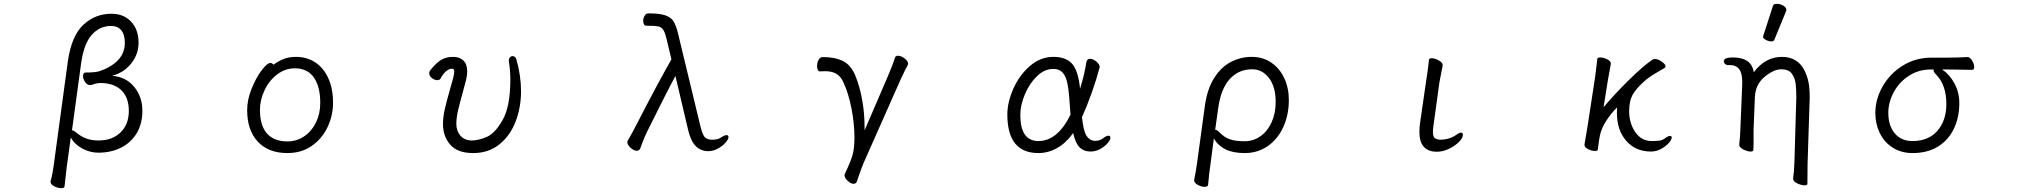

<svg xmlns="http://www.w3.org/2000/svg" viewBox="-20 -784 10583 1006"><path d="M301 202Q283 202 264 192Q245 182 245 169V165Q255 132 262 78L335 -459Q354 -596 416.5 -654Q479 -712 564 -712Q628 -712 667 -670.5Q706 -629 706 -560Q706 -500 667.5 -451.5Q629 -403 567 -387Q641 -381 683.5 -328.5Q726 -276 726 -204Q726 -136 696.5 -86.5Q667 -37 614.5 -10.5Q562 16 495 16Q451 16 410 -6.5Q369 -29 351 -64L330 88L318 193Q317 202 301 202ZM360 -101Q364 -101 372 -95Q380 -89 384 -86Q409 -66 435.5 -57Q462 -48 497 -48Q568 -48 611.5 -90Q655 -132 655 -203Q655 -273 616 -311Q577 -349 506 -349Q486 -349 460 -339Q457 -338 452 -338Q437 -338 426 -354Q415 -370 415 -386Q415 -404 429 -404Q480 -404 501 -411Q565 -433 599.5 -470Q634 -507 634 -560Q634 -603 615.5 -625.5Q597 -648 562 -648Q502 -648 460.5 -601Q419 -554 405 -452L357 -100Z M1531 -486Q1588 -486 1632 -457Q1676 -428 1700.5 -373.5Q1725 -319 1725 -245Q1725 -179 1696.5 -118.5Q1668 -58 1614 -20Q1560 18 1486 18Q1386 18 1330.5 -42Q1275 -102 1275 -207Q1275 -261 1298 -318.5Q1321 -376 1350.5 -415Q1380 -454 1396 -454Q1406 -454 1413 -445Q1437 -463 1465 -474.5Q1493 -486 1531 -486ZM1658 -245Q1658 -330 1624.5 -378Q1591 -426 1525 -426Q1474 -426 1432 -394Q1390 -362 1366 -311Q1342 -260 1342 -208Q1342 -126 1379 -84.5Q1416 -43 1486 -43Q1534 -43 1573.5 -69.5Q1613 -96 1635.5 -142Q1658 -188 1658 -245Z M2666 -490Q2680 -490 2686 -472Q2710 -386 2710 -306Q2710 -221 2681.5 -147Q2653 -73 2596.5 -27.5Q2540 18 2459 18Q2377 18 2339 -26Q2301 -70 2301 -134Q2301 -170 2310.5 -212Q2320 -254 2339 -320Q2347 -347 2354 -373Q2360 -399 2360 -409Q2360 -418 2357 -421Q2354 -424 2348 -424Q2333 -424 2317 -410.5Q2301 -397 2288 -372Q2283 -364 2272 -364Q2257 -364 2243 -375Q2229 -386 2229 -400Q2229 -410 2236 -418Q2266 -455 2292 -470.5Q2318 -486 2354 -486Q2389 -486 2408.5 -466.5Q2428 -447 2428 -409Q2428 -389 2422 -365L2406 -305Q2389 -245 2380 -205.5Q2371 -166 2371 -135Q2371 -98 2392.5 -73Q2414 -48 2453 -48Q2486 -48 2530 -66.5Q2574 -85 2614 -156Q2654 -227 2654 -368Q2654 -414 2646 -464V-468Q2646 -477 2652 -483.5Q2658 -490 2666 -490Z M3757 -63Q3776 -76 3787 -76Q3797 -76 3797 -66Q3797 -54 3781 -36Q3765 -18 3740.5 -5Q3716 8 3691 8Q3652 8 3625.5 -18.5Q3599 -45 3585 -105L3519 -386Q3475 -305 3372 -97Q3359 -71 3348.5 -43.5Q3338 -16 3335 -7Q3329 6 3317 6Q3301 6 3284 -9.5Q3267 -25 3267 -39Q3267 -43 3269 -47Q3297 -95 3316 -133Q3427 -349 3498 -473L3471 -586Q3463 -617 3454 -629.5Q3445 -642 3429.5 -645.5Q3414 -649 3380 -649H3369Q3359 -649 3354.5 -656Q3350 -663 3350 -674Q3350 -689 3357.5 -701.5Q3365 -714 3377 -714Q3435 -714 3465 -704Q3495 -694 3508.5 -673Q3522 -652 3532 -611L3650 -122Q3660 -82 3670.5 -68Q3681 -54 3706 -52H3712Q3742 -52 3757 -63Z M4670 -483Q4673 -492 4685 -492Q4701 -492 4719.5 -478Q4738 -464 4738 -450Q4738 -448 4736 -442Q4725 -424 4699 -368L4504 72Q4500 80 4482 131L4470 166Q4465 179 4453 179Q4438 179 4421.5 163.5Q4405 148 4405 134Q4405 130 4406 128Q4436 66 4446.5 30Q4457 -6 4457 -63Q4457 -135 4441.5 -215Q4426 -295 4399 -353Q4385 -384 4362 -397.5Q4339 -411 4303 -411Q4286 -411 4276 -410H4275Q4269 -410 4265 -418Q4261 -426 4261 -438Q4261 -456 4269 -470.5Q4277 -485 4291 -485Q4355 -485 4397 -464Q4439 -443 4462 -387Q4486 -327 4498 -257.5Q4510 -188 4510 -118V-101L4634 -389Q4660 -451 4670 -483Z M5421 18Q5258 18 5258 -184Q5258 -247 5289 -318Q5320 -389 5375.5 -437.5Q5431 -486 5499 -486Q5567 -486 5598.5 -448.5Q5630 -411 5639 -319Q5662 -392 5672 -458Q5675 -476 5691 -476Q5707 -476 5724.5 -461.5Q5742 -447 5742 -432L5741 -428Q5725 -368 5700 -297.5Q5675 -227 5649 -170Q5657 -98 5672 -74Q5687 -50 5708 -47L5717 -46Q5743 -46 5759 -59Q5777 -73 5788 -73Q5798 -73 5798 -62Q5798 -51 5783 -33.5Q5768 -16 5744 -3Q5720 10 5694 10Q5659 10 5637 -11.5Q5615 -33 5603 -87Q5566 -35 5519 -8.5Q5472 18 5421 18ZM5585 -237Q5581 -306 5573 -345.5Q5565 -385 5547.5 -404Q5530 -423 5499 -423Q5453 -423 5413.5 -385Q5374 -347 5350 -290Q5326 -233 5326 -182Q5326 -45 5421 -45Q5521 -45 5589 -183Q5587 -201 5585 -237Z M6252 71 6293 -229Q6305 -317 6341.5 -375Q6378 -433 6429.5 -459.5Q6481 -486 6539 -486Q6597 -486 6641 -456Q6685 -426 6709 -374.5Q6733 -323 6733 -260Q6733 -182 6704 -118.5Q6675 -55 6622.5 -18.5Q6570 18 6502 18Q6441 18 6402 -1Q6363 -20 6340 -58L6322 79Q6319 99 6315.5 128.5Q6312 158 6310 184Q6309 195 6292 195Q6274 195 6255.5 184.5Q6237 174 6237 161V158Q6245 121 6252 71ZM6369 -91Q6395 -64 6424.5 -54Q6454 -44 6501 -44Q6547 -44 6584 -70Q6621 -96 6642.5 -143Q6664 -190 6664 -250Q6664 -329 6629 -375Q6594 -421 6541 -421Q6470 -421 6423.5 -370Q6377 -319 6363 -218L6347 -104Q6357 -104 6369 -91Z M7467 -470Q7469 -479 7481 -479Q7498 -479 7518.5 -467.5Q7539 -456 7539 -444V-441L7522 -353L7492 -135Q7488 -111 7488 -93Q7488 -66 7499.5 -59Q7511 -52 7530 -52Q7549 -52 7571 -58.5Q7593 -65 7608 -76Q7625 -89 7635 -89Q7645 -89 7645 -78Q7645 -61 7624 -40Q7603 -19 7571.5 -4Q7540 11 7509 11Q7417 11 7417 -93Q7417 -119 7421 -143L7453 -364Q7462 -418 7467 -470Z M8297 -115 8336 -369Q8342 -409 8349 -475Q8350 -483 8364 -483Q8381 -483 8400.5 -473.5Q8420 -464 8420 -452V-449Q8413 -414 8404 -360L8382 -222Q8438 -289 8513 -363Q8588 -437 8639 -472Q8644 -475 8651 -475Q8667 -475 8687 -461Q8707 -447 8707 -436Q8707 -431 8702 -428L8671 -410Q8632 -388 8608 -369Q8558 -327 8537 -292Q8516 -257 8516 -202Q8516 -139 8548 -92Q8580 -45 8635 -45Q8658 -45 8673.5 -47Q8689 -49 8700 -57Q8705 -61 8714.5 -66.5Q8724 -72 8730 -72Q8739 -72 8739 -63Q8739 -52 8723.5 -34.5Q8708 -17 8683 -3.5Q8658 10 8630 10Q8550 10 8501 -46Q8452 -102 8452 -192Q8452 -211 8453 -221Q8425 -195 8398 -154Q8371 -113 8363 -75Q8358 -52 8352 -1Q8351 7 8337 7Q8320 7 8301 -2.5Q8282 -12 8282 -25V-27Z M9269 -752Q9272 -764 9289.5 -764Q9307 -764 9323.5 -754.5Q9340 -745 9340 -732Q9340 -729 9339 -727L9277 -576Q9274 -567 9260.5 -567Q9247 -567 9232.5 -575Q9218 -583 9218 -589.5Q9218 -596 9219 -597ZM9012 -461Q9010 -483 9059 -483Q9158 -483 9169 -405Q9229 -486 9316.5 -486Q9404 -486 9439 -406Q9455 -369 9459 -333.5Q9463 -298 9462 -270L9451 73L9450 179Q9450 187 9434.5 187Q9419 187 9398 177.5Q9377 168 9376 155L9375 152Q9381 111 9382 65L9392 -274Q9392 -316 9388.5 -345.5Q9385 -375 9368.5 -398Q9352 -421 9313 -421Q9274 -421 9226.5 -382Q9179 -343 9175 -279L9168 -104Q9168 -95 9168 -74Q9168 -53 9168 -31.5Q9168 -10 9167 1Q9167 10 9152 10Q9137 10 9116 0Q9095 -10 9093 -23V-26Q9098 -73 9099 -112L9108 -330Q9110 -354 9107 -380Q9100 -443 9045 -443H9035Q9025 -443 9019 -448.5Q9013 -454 9012 -461Z M10324 -432Q10324 -418 10313 -418Q10225 -420 10187 -420H10156Q10195 -394 10220.5 -347Q10246 -300 10246 -244Q10246 -169 10217.5 -109.5Q10189 -50 10134 -16Q10079 18 10001 18Q9943 18 9898.5 -9.5Q9854 -37 9830 -85.5Q9806 -134 9806 -193Q9806 -263 9843.5 -330Q9881 -397 9948.5 -439.5Q10016 -482 10101 -482H10183Q10237 -482 10288 -485H10289Q10302 -485 10313 -466.5Q10324 -448 10324 -432ZM9874 -193Q9874 -125 9908 -85Q9942 -45 10000 -45Q10085 -45 10131.5 -99Q10178 -153 10178 -238Q10178 -289 10164.5 -328Q10151 -367 10121 -397Q10111 -407 10111 -417V-420H10097Q10033 -420 9982 -387Q9931 -354 9902.5 -301Q9874 -248 9874 -193Z"/></svg>

Font: Fusion Kai T
Style: Regular
Weight: 400
Designer: Fontworks Inc.
Version: Version 24.134;May 13, 2024